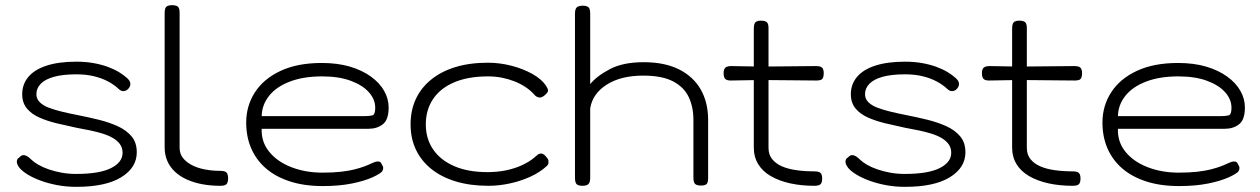

<svg xmlns="http://www.w3.org/2000/svg" viewBox="-20 -709 4884 744"><path d="M276 15Q237 15 202.5 8.5Q168 2 139 -8.5Q110 -19 88.5 -32Q67 -45 56 -58Q49 -67 46.5 -74.5Q44 -82 46 -88.5Q48 -95 55 -99Q64 -110 75.5 -107.5Q87 -105 102 -90Q111 -81 128 -71Q145 -61 168 -53Q191 -45 218 -40Q245 -35 275 -35Q365 -35 410 -57.5Q455 -80 455 -117Q455 -136 445 -150Q435 -164 418 -174Q401 -184 378.5 -191Q356 -198 330 -203.5Q304 -209 276 -214Q238 -222 200.5 -231Q163 -240 132.5 -253.5Q102 -267 84 -289Q66 -311 66 -344Q66 -382 89.5 -410.5Q113 -439 160 -454.5Q207 -470 276 -470Q312 -470 342.5 -464.5Q373 -459 397.5 -450Q422 -441 441 -429.5Q460 -418 473 -406Q484 -396 485 -386Q486 -376 479 -367Q471 -357 460 -356Q449 -355 439 -365Q422 -381 398.5 -393.5Q375 -406 344.5 -413.5Q314 -421 276 -421Q224 -421 189.5 -411.5Q155 -402 138 -384.5Q121 -367 121 -344Q121 -326 134 -313Q147 -300 169.5 -291.5Q192 -283 221 -276Q250 -269 281 -263Q322 -255 362.5 -245Q403 -235 436 -220Q469 -205 489.5 -181Q510 -157 510 -119Q510 -59 449.5 -22Q389 15 276 15Z M834 11Q797 11 764.5 5Q732 -1 705 -13Q678 -25 658.5 -43Q639 -61 628.5 -85Q618 -109 618 -138V-658Q618 -670 620.5 -676.5Q623 -683 629.5 -686Q636 -689 646 -689Q657 -689 663.5 -686.5Q670 -684 673 -678Q676 -672 676 -661V-136Q676 -114 688.5 -97.5Q701 -81 723 -69.5Q745 -58 773.5 -52.5Q802 -47 833 -47Q845 -47 851.5 -44.5Q858 -42 861 -35.5Q864 -29 864 -18Q864 -7 861 -0.5Q858 6 851.5 8.5Q845 11 834 11Z M1231 12Q1159 12 1103.5 -6Q1048 -24 1010.5 -56.5Q973 -89 953.5 -134Q934 -179 934 -234Q934 -299 968 -351.5Q1002 -404 1067.5 -434.5Q1133 -465 1227 -465Q1288 -465 1335.5 -451Q1383 -437 1417 -412.5Q1451 -388 1468.5 -357Q1486 -326 1486 -293Q1486 -245 1463.5 -227.5Q1441 -210 1409 -210H994Q992 -159 1023.5 -120.5Q1055 -82 1109.5 -61Q1164 -40 1230 -40Q1271 -40 1301.5 -43.5Q1332 -47 1353.5 -52.5Q1375 -58 1390 -63.5Q1405 -69 1415.5 -74Q1426 -79 1435 -82Q1441 -84 1448 -83Q1455 -82 1458 -75Q1465 -64 1465 -58Q1465 -52 1461 -45Q1454 -36 1423.5 -22Q1393 -8 1344 2Q1295 12 1231 12ZM994 -259H1392Q1412 -259 1423 -262Q1434 -265 1434 -291Q1434 -324 1409.5 -351.5Q1385 -379 1339 -396Q1293 -413 1228 -413Q1156 -413 1103.5 -393Q1051 -373 1023 -338Q995 -303 994 -259Z M1873 11Q1802 11 1746 -6Q1690 -23 1651 -54.5Q1612 -86 1591.5 -129.5Q1571 -173 1571 -227Q1571 -281 1591 -324.5Q1611 -368 1650 -400Q1689 -432 1744.5 -449Q1800 -466 1871 -466Q1916 -466 1961 -454.5Q2006 -443 2042 -423Q2078 -403 2095 -378Q2103 -366 2103.5 -359.5Q2104 -353 2098 -347Q2092 -340 2085 -335.5Q2078 -331 2072 -331Q2059 -331 2048 -345Q2034 -360 2015 -372.5Q1996 -385 1973 -394Q1950 -403 1924.5 -408Q1899 -413 1871 -413Q1794 -413 1740 -390Q1686 -367 1658 -325Q1630 -283 1630 -227Q1630 -172 1658 -130.5Q1686 -89 1739.5 -65.5Q1793 -42 1869 -42Q1907 -42 1941 -49Q1975 -56 2003 -69Q2031 -82 2050 -98Q2058 -105 2063.5 -109.5Q2069 -114 2077 -114Q2083 -114 2088.5 -109.5Q2094 -105 2100 -97Q2104 -93 2105 -87.5Q2106 -82 2105 -76Q2104 -70 2098 -65Q2072 -41 2034.5 -24Q1997 -7 1955 2Q1913 11 1873 11Z M2237 11Q2226 11 2219.5 8Q2213 5 2210.5 -2Q2208 -9 2208 -20V-657Q2208 -668 2211 -674.5Q2214 -681 2220.5 -684Q2227 -687 2238 -687Q2249 -687 2255.5 -684Q2262 -681 2264.5 -674.5Q2267 -668 2267 -656V-383Q2293 -415 2344 -441.5Q2395 -468 2474 -468Q2556 -468 2611.5 -440Q2667 -412 2695.5 -362Q2724 -312 2724 -244V-19Q2724 -8 2721.5 -1.5Q2719 5 2713 7.5Q2707 10 2696 10Q2685 10 2678.5 7Q2672 4 2669.5 -2.5Q2667 -9 2667 -20V-245Q2667 -294 2649 -332.5Q2631 -371 2588.5 -393.5Q2546 -416 2472 -416Q2386 -416 2331 -381Q2276 -346 2267 -289V-19Q2267 -8 2264 -1.5Q2261 5 2254.5 8Q2248 11 2237 11Z M3136 11Q3085 11 3042 1.5Q2999 -8 2967 -26.5Q2935 -45 2918 -73Q2901 -101 2901 -138V-598Q2901 -610 2903.5 -616.5Q2906 -623 2912 -626Q2918 -629 2928 -629Q2939 -629 2945.5 -626.5Q2952 -624 2955 -618Q2958 -612 2958 -601V-136Q2958 -110 2972 -92.5Q2986 -75 3010 -64.5Q3034 -54 3066.5 -49.5Q3099 -45 3135 -45Q3147 -45 3153.5 -42.5Q3160 -40 3163 -34Q3166 -28 3166 -17Q3166 -6 3163 0Q3160 6 3153.5 8.5Q3147 11 3136 11ZM2814 -453 2928 -451 3142 -453Q3153 -453 3159.5 -450.5Q3166 -448 3169 -442Q3172 -436 3172 -426Q3172 -415 3169.5 -408.5Q3167 -402 3161 -399.5Q3155 -397 3144 -397L2928 -399L2812 -397Q2796 -397 2790 -403.5Q2784 -410 2784 -426Q2784 -441 2791 -447Q2798 -453 2814 -453Z M3487 15Q3448 15 3413.5 8.5Q3379 2 3350 -8.5Q3321 -19 3299.5 -32Q3278 -45 3267 -58Q3260 -67 3257.5 -74.5Q3255 -82 3257 -88.5Q3259 -95 3266 -99Q3275 -110 3286.5 -107.5Q3298 -105 3313 -90Q3322 -81 3339 -71Q3356 -61 3379 -53Q3402 -45 3429 -40Q3456 -35 3486 -35Q3576 -35 3621 -57.5Q3666 -80 3666 -117Q3666 -136 3656 -150Q3646 -164 3629 -174Q3612 -184 3589.5 -191Q3567 -198 3541 -203.5Q3515 -209 3487 -214Q3449 -222 3411.5 -231Q3374 -240 3343.5 -253.5Q3313 -267 3295 -289Q3277 -311 3277 -344Q3277 -382 3300.5 -410.5Q3324 -439 3371 -454.5Q3418 -470 3487 -470Q3523 -470 3553.5 -464.5Q3584 -459 3608.5 -450Q3633 -441 3652 -429.5Q3671 -418 3684 -406Q3695 -396 3696 -386Q3697 -376 3690 -367Q3682 -357 3671 -356Q3660 -355 3650 -365Q3633 -381 3609.5 -393.5Q3586 -406 3555.5 -413.5Q3525 -421 3487 -421Q3435 -421 3400.5 -411.5Q3366 -402 3349 -384.5Q3332 -367 3332 -344Q3332 -326 3345 -313Q3358 -300 3380.5 -291.5Q3403 -283 3432 -276Q3461 -269 3492 -263Q3533 -255 3573.5 -245Q3614 -235 3647 -220Q3680 -205 3700.5 -181Q3721 -157 3721 -119Q3721 -59 3660.5 -22Q3600 15 3487 15Z M4137 11Q4086 11 4043 1.5Q4000 -8 3968 -26.5Q3936 -45 3919 -73Q3902 -101 3902 -138V-598Q3902 -610 3904.5 -616.5Q3907 -623 3913 -626Q3919 -629 3929 -629Q3940 -629 3946.5 -626.5Q3953 -624 3956 -618Q3959 -612 3959 -601V-136Q3959 -110 3973 -92.5Q3987 -75 4011 -64.5Q4035 -54 4067.5 -49.5Q4100 -45 4136 -45Q4148 -45 4154.5 -42.5Q4161 -40 4164 -34Q4167 -28 4167 -17Q4167 -6 4164 0Q4161 6 4154.5 8.5Q4148 11 4137 11ZM3815 -453 3929 -451 4143 -453Q4154 -453 4160.5 -450.5Q4167 -448 4170 -442Q4173 -436 4173 -426Q4173 -415 4170.5 -408.5Q4168 -402 4162 -399.5Q4156 -397 4145 -397L3929 -399L3813 -397Q3797 -397 3791 -403.5Q3785 -410 3785 -426Q3785 -441 3792 -447Q3799 -453 3815 -453Z M4549 12Q4477 12 4421.5 -6Q4366 -24 4328.5 -56.5Q4291 -89 4271.5 -134Q4252 -179 4252 -234Q4252 -299 4286 -351.5Q4320 -404 4385.5 -434.5Q4451 -465 4545 -465Q4606 -465 4653.5 -451Q4701 -437 4735 -412.5Q4769 -388 4786.5 -357Q4804 -326 4804 -293Q4804 -245 4781.5 -227.5Q4759 -210 4727 -210H4312Q4310 -159 4341.5 -120.5Q4373 -82 4427.5 -61Q4482 -40 4548 -40Q4589 -40 4619.5 -43.5Q4650 -47 4671.5 -52.5Q4693 -58 4708 -63.5Q4723 -69 4733.5 -74Q4744 -79 4753 -82Q4759 -84 4766 -83Q4773 -82 4776 -75Q4783 -64 4783 -58Q4783 -52 4779 -45Q4772 -36 4741.5 -22Q4711 -8 4662 2Q4613 12 4549 12ZM4312 -259H4710Q4730 -259 4741 -262Q4752 -265 4752 -291Q4752 -324 4727.5 -351.5Q4703 -379 4657 -396Q4611 -413 4546 -413Q4474 -413 4421.5 -393Q4369 -373 4341 -338Q4313 -303 4312 -259Z"/></svg>

Font: Fredoka SemiExpanded Light
Style: Regular
Weight: 300
Width: 6
Designer: Ben Nathan
Foundry: Milena B. Brandão, Ben Nathan
Version: Version 2.001